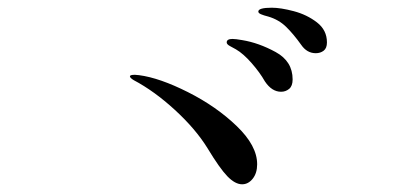

<svg xmlns="http://www.w3.org/2000/svg" viewBox="-20 -643 1040 498"><path d="M761 -527Q741 -555 722 -573.5Q703 -592 676 -600Q664 -603 657 -606Q650 -609 650 -613Q650 -623 685 -623Q708 -623 742 -614Q776 -605 802 -585Q828 -565 828 -533Q828 -518 819.5 -511.5Q811 -505 799 -505Q776 -505 761 -527ZM667 -432Q654 -455 632.5 -479.5Q611 -504 592 -515Q585 -519 576.5 -523.5Q568 -528 568 -533Q568 -542 583 -542Q591 -542 608 -539Q651 -532 695 -508Q739 -484 739 -437Q739 -420 730 -412.5Q721 -405 709 -405Q685 -405 667 -432ZM518 -259Q487 -309 433.5 -358Q380 -407 327 -435Q317 -441 317 -445Q317 -449 330 -449L341 -448Q394 -441 467.5 -404Q541 -367 594 -316Q647 -265 647 -217Q647 -194 635.5 -179.5Q624 -165 608 -165Q590 -165 570 -185.5Q550 -206 518 -259Z"/></svg>

Font: Shippori Mincho B1 SemiBold
Style: Regular
Weight: 600
Designer: FONTDASU
Foundry: FONTDASU / Google Inc. / but / Adobe
Version: Version 3.110; ttfautohint (v1.8.3)